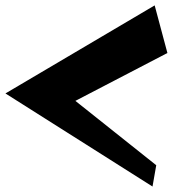

<svg xmlns="http://www.w3.org/2000/svg" viewBox="-20 -679 635 705"><path d="M594.7 -484.4 256.8 -308.6 553.7 -72.3 540 5.9 0 -335.9 547.9 -659.2Z"/></svg>

Font: Fontdiner Swanky
Style: Regular
Weight: 400
Designer: Font Diner, Inc
Foundry: Font Diner, Inc
Version: Version 1.001